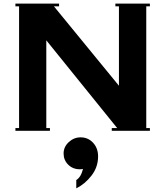

<svg xmlns="http://www.w3.org/2000/svg" viewBox="-20 -720 910 1057"><path d="M64.9 0V-15.1H85V-685.1H64.9V-700.2H305.2V-685.1H276.9L634.8 -248V-685.1H615.2V-700.2H805.2V-685.1H785.2V-15.1H805.2V0H595.2V-15.1H625L234.9 -498V-15.1H254.9V0ZM330.1 125Q330.1 88.9 358.4 62.5Q386.7 36.1 423.8 36.1Q464.8 36.1 492.4 65.9Q520 95.7 520 141.1Q520 199.7 484.1 246.3Q448.2 293 399.9 316.9V271Q425.3 256.3 437 210Q429.2 211.9 419.9 211.9Q381.3 211.9 355.7 186.8Q330.1 161.6 330.1 125Z"/></svg>

Font: Copperplate CC
Style: Bold
Weight: 700
Designer: indestructible type*
Foundry: Cowboy Collective
Version: Version 1.000